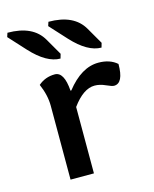

<svg xmlns="http://www.w3.org/2000/svg" viewBox="-128 -703 619 771"><g transform="rotate(-15 182.0 -317.5)"><path d="M166.5 0H69.3V-307.1Q69.3 -351.1 48.3 -399.4Q77.6 -424.8 117.2 -424.8Q155.8 -424.8 161.6 -345.2H165Q227.5 -424.8 298.3 -424.8Q346.2 -424.8 375.5 -398.9Q375.5 -318.8 335.9 -318.8Q327.6 -318.8 304.4 -329.3Q281.2 -339.8 259.8 -339.8Q212.9 -339.8 166.5 -275.9ZM156.2 -480Q99.1 -480 35.2 -549.3L-28.3 -618.7L-22.9 -635.3Q83 -635.3 122.1 -566.9L161.6 -498.5ZM326.7 -480Q269.5 -480 205.6 -549.3L142.1 -618.7L147.5 -635.3Q253.4 -635.3 292.5 -566.9L332 -498.5Z"/></g></svg>

Font: Bainsley
Style: Regular
Weight: 400
Designer: Paul James MIller
Foundry: High-Logic / Made with FontCreator
Version: Version 1.411;March 28, 2021;FontCreator 13.0.0.2683 64-bit